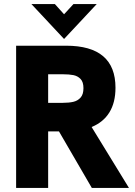

<svg xmlns="http://www.w3.org/2000/svg" viewBox="-20 -921 661 941"><path d="M59 -697H304Q546 -697 546 -491Q546 -418.5 516.2 -370.2Q486.5 -322 429 -298.5L612 0H430L269 -277H230H216V0H59ZM288 -417Q318 -417 339.5 -422Q361 -427 375 -442.8Q389 -458.5 389 -489Q389 -519 375 -533.8Q361 -548.5 340 -552.8Q319 -557 288 -557H216V-417ZM134 -901H249L294 -851L340 -901H454L294 -730Z"/></svg>

Font: HK Grotesk Black
Style: Regular
Weight: 900
Designer: Alfredo Marco Pradil
Foundry: Hanken Design Co.
Version: Version 3.001